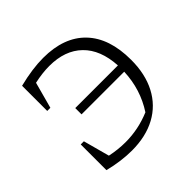

<svg xmlns="http://www.w3.org/2000/svg" viewBox="-166 -821 993 993"><g transform="rotate(-45 330.0 -325.0)"><path d="M262 7Q225 7 182.5 1.5Q140 -4 97 -15V-203H120L159 -59Q215 -47 270 -47Q363 -47 451 -84Q517 -185 522 -310H210V-356H522Q515 -477 449 -541Q383 -605 269 -605Q218 -605 159 -592L120 -448H97V-632Q197 -657 276 -657Q428 -657 509.5 -572Q591 -487 591 -328Q591 -224 551.5 -148.5Q512 -73 438 -33Q364 7 262 7Z"/></g></svg>

Font: Piazzolla Light
Style: Regular
Weight: 300
Designer: Juan Pablo del Peral
Foundry: Huerta Tipografica
Version: Version 1.330